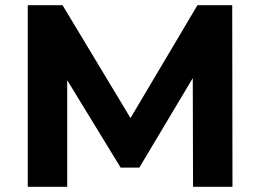

<svg xmlns="http://www.w3.org/2000/svg" viewBox="-20 -720 1003 740"><path d="M724 0 723 -419 517 -74H445L239 -411V0H87V-700H221L483 -265L741 -700H875L876 0Z"/></svg>

Font: CMG Sans
Style: Bold
Weight: 700
Designer: Julieta Ulanovsky
Foundry: Julieta Ulanovsky
Version: Version 7.200